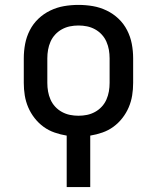

<svg xmlns="http://www.w3.org/2000/svg" viewBox="-20 -548 640 783"><path d="M252 215V5Q227 1 202.5 -7.5Q178 -16 157.5 -31Q137 -46 121 -66.5Q105 -87 95 -110.5Q85 -134 81 -159Q77 -184 77 -210V-310Q77 -340 82.5 -369Q88 -398 101.5 -424.5Q115 -451 136.5 -471.5Q158 -492 185 -505Q212 -518 241 -523Q270 -528 300 -528Q330 -528 359 -523Q388 -518 415 -505Q442 -492 463.5 -471.5Q485 -451 498.5 -424.5Q512 -398 517.5 -369Q523 -340 523 -310V-210Q523 -184 519 -159Q515 -134 505 -110.5Q495 -87 479 -66.5Q463 -46 442.5 -31Q422 -16 397.5 -7.5Q373 1 348 5V215ZM300 -76Q318 -76 335 -79.5Q352 -83 367.5 -91.5Q383 -100 395 -113Q407 -126 414 -142Q421 -158 424 -175Q427 -192 427 -210V-310Q427 -328 424 -345Q421 -362 414 -378Q407 -394 395 -407Q383 -420 367.5 -428.5Q352 -437 335 -440.5Q318 -444 300 -444Q282 -444 265 -440.5Q248 -437 232.5 -428.5Q217 -420 205 -407Q193 -394 186 -378Q179 -362 176 -345Q173 -328 173 -310V-210Q173 -192 176 -175Q179 -158 186 -142Q193 -126 205 -113Q217 -100 232.5 -91.5Q248 -83 265 -79.5Q282 -76 300 -76Z"/></svg>

Font: Iosevka Fixed Curly Md Ex
Style: Regular
Weight: 500
Width: 7
Monospace: yes
Designer: Belleve Invis
Foundry: Belleve Invis
Version: Version 30.1.2